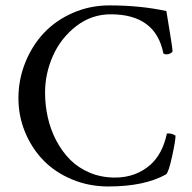

<svg xmlns="http://www.w3.org/2000/svg" viewBox="-20 -671 698 697"><path d="M377 -651.4Q489.3 -651.4 584 -630.9Q606.4 -496.1 606.4 -486.3Q606.9 -481.9 599.6 -477.8Q592.3 -473.6 585 -473.6Q577.6 -473.6 573.2 -476.6Q545.4 -619.1 381.8 -619.1Q312.5 -619.1 256.8 -576.2Q201.2 -533.2 172.4 -468.8Q143.6 -404.3 143.6 -335Q143.6 -288.6 153.6 -244.4Q163.6 -200.2 184.3 -160.6Q205.1 -121.1 234.6 -91.3Q264.2 -61.5 306.2 -43.9Q348.1 -26.4 397.5 -26.4Q473.1 -26.4 526.4 -73.2Q570.3 -112.8 585.9 -186.5Q603 -188 617.2 -178.7Q617.2 -160.2 604.7 -103Q592.3 -45.9 583 -38.1Q504.9 5.9 373 5.9Q302.2 5.9 240.7 -20Q179.2 -45.9 137.2 -89.4Q95.2 -132.8 71 -191.4Q46.9 -250 46.9 -314.5Q46.9 -382.3 71.8 -444.1Q96.7 -505.9 139.6 -551.5Q182.6 -597.2 244.6 -624.3Q306.6 -651.4 377 -651.4Z"/></svg>

Font: Amiri
Style: Regular
Weight: 400
Designer: Khaled Hosny
Version: Version 000.108